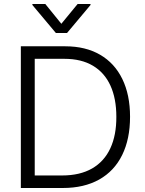

<svg xmlns="http://www.w3.org/2000/svg" viewBox="-20 -938 722 958"><path d="M84 0V-707H305.7Q406.7 -707 479.2 -665Q551.8 -623 590.3 -543.9Q628.9 -464.8 628.9 -355.5Q628.9 -244.6 589.6 -164.6Q550.3 -84.5 474.9 -42.2Q399.4 0 293.9 0ZM290 -62.5Q378.9 -62.5 439.5 -97.4Q500 -132.3 530.5 -198Q561 -263.7 560.5 -355.5Q560.5 -446.3 531 -511Q501.5 -575.7 443.6 -610.1Q385.7 -644.5 301.8 -644.5H153.3V-62.5ZM286.1 -819.3 367.2 -918H431.6V-913.1L314.5 -773.4H258.8L141.6 -913.1V-918H206.1Z"/></svg>

Font: Pretendard JP Light
Style: Regular
Weight: 300
Designer: Base glyphs from Inter by Rasmus Andersson; Hangeul glyphs from Noto Sans CJK(Source Han Sans) by Jang Soo-young and Kan
Foundry: Kil Hyung-jin
Version: Version 1.309